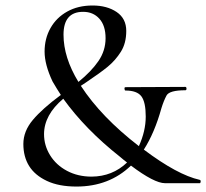

<svg xmlns="http://www.w3.org/2000/svg" viewBox="-20 -666 750 698"><path d="M140.1 -178.2Q140.1 -137.2 162.1 -101.6Q184.1 -65.9 223.6 -44.9Q263.2 -23.9 313 -23.9Q388.7 -24.4 441.9 -75.2Q436 -80.1 429.4 -85Q422.9 -89.8 416 -96.2Q290.5 -195.3 210 -307.1Q140.1 -248 140.1 -178.2ZM282.2 -623Q210.9 -623 210.9 -540Q210.9 -457 265.1 -368.2Q312 -406.2 337.9 -444.1Q363.8 -481.9 363.8 -527.3Q363.8 -572.8 341.3 -597.9Q318.8 -623 282.2 -623ZM706.1 0H580.1Q541 0 456.1 -64Q377 12.2 257.8 12.2Q193.8 12.2 150.4 -8.3Q106.9 -28.8 85.9 -62.5Q64.9 -96.2 64.9 -142.6Q64.9 -189 99.4 -230Q133.8 -271 201.2 -320.8Q188 -340.8 170.9 -370.1Q142.1 -431.2 142.1 -478.5Q142.1 -525.9 163.6 -564Q185.1 -602.1 224.4 -624Q263.7 -646 316.4 -646Q369.1 -646 404.1 -622.3Q439 -598.6 439 -553.7Q439 -508.8 419.4 -477.8Q399.9 -446.8 372.1 -423.8Q344.2 -400.9 293.9 -367.2L273.9 -354Q347.7 -240.7 484.9 -134.8Q509.8 -189.5 509.8 -242.2Q509.8 -294.9 493.9 -315.9Q478 -336.9 436 -336.9Q433.1 -336.9 432.6 -343Q432.1 -349.1 436 -349.1L653.8 -350.1Q657.7 -350.1 658 -344Q658.2 -337.9 653.8 -337.9Q595.7 -337.9 585.4 -318.8Q575.2 -299.8 566.9 -272.9Q542 -183.1 502.9 -122.1Q625 -30.3 706.1 -12.2Q710 -11.2 709.5 -5.6Q709 0 706.1 0Z"/></svg>

Font: Cormorant-Medium
Style: Regular
Weight: 500
Designer: Christian Thalmann (Catharsis Fonts)
Version: Version 3.000